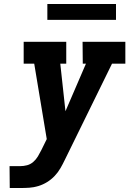

<svg xmlns="http://www.w3.org/2000/svg" viewBox="-20 -945 650 965"><path d="M29 0 28 -110H82Q99 -110 116 -114.5Q133 -119 147 -131Q161 -143 170.5 -159Q180 -175 188 -191L215 -246L152 -625H99V-735H313V-625H283L309 -386L412 -625H396L395 -735H610V-625H543L306 -142Q296 -121 284 -100Q272 -79 255 -61Q238 -43 217 -30Q196 -17 173 -10Q150 -3 127.5 -1.5Q105 0 82 0ZM218 -845V-925H563V-845Z"/></svg>

Font: Iosevka Etoile Extrabold
Style: Italic
Weight: 800
Italic angle: -9°
Designer: Belleve Invis
Foundry: Belleve Invis
Version: Version 22.1.2; ttfautohint (v1.8.4)